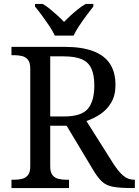

<svg xmlns="http://www.w3.org/2000/svg" viewBox="-20 -951 702 971"><path d="M38 0V-42H51Q73 -42 91.5 -46.5Q110 -51 121.5 -65.5Q133 -80 133 -109V-604Q133 -634 121.5 -648.5Q110 -663 91.5 -667.5Q73 -672 51 -672H38V-714H307Q394 -714 451 -692.5Q508 -671 536 -628.5Q564 -586 564 -521Q564 -468 542 -431.5Q520 -395 486.5 -373Q453 -351 417 -339L554 -122Q580 -82 604 -62Q628 -42 659 -42H662V0H648Q586 0 551.5 -6.5Q517 -13 496 -32.5Q475 -52 452 -90L317 -315H234V-109Q234 -80 245.5 -65.5Q257 -51 275.5 -46.5Q294 -42 316 -42H329V0ZM304 -362Q392 -362 424.5 -401Q457 -440 457 -518Q457 -572 442 -604.5Q427 -637 393 -651.5Q359 -666 302 -666H234V-362ZM257 -771Q247 -794 229 -820.5Q211 -847 192 -873Q173 -899 157 -918V-931H196Q215 -920 234 -904.5Q253 -889 271 -872.5Q289 -856 304 -840Q319 -856 337 -872.5Q355 -889 374.5 -904.5Q394 -920 413 -931H452V-918Q437 -899 417.5 -873Q398 -847 380.5 -820.5Q363 -794 352 -771Z"/></svg>

Font: Noto Serif Thai
Style: Regular
Weight: 400
Designer: Monotype Design Team
Foundry: Monotype Imaging Inc.
Version: Version 2.001